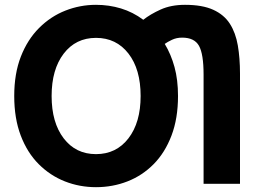

<svg xmlns="http://www.w3.org/2000/svg" viewBox="-20 -745 1082 796"><path d="M378 -725Q312 -725 251 -701Q190 -677 142 -629Q94 -581 66.5 -510.5Q39 -440 39 -347Q39 -254 66 -183Q93 -112 140.5 -64.5Q188 -17 249 7Q310 31 378 31Q447 31 508.5 7Q570 -17 617 -64.5Q664 -112 691 -183Q718 -254 718 -347Q718 -414 703.5 -467Q689 -520 663 -563Q674 -571 693 -580Q712 -589 735 -589Q786 -589 805 -555Q824 -521 824 -436V17H975V-440Q975 -504 966 -556.5Q957 -609 933 -646.5Q909 -684 864 -704.5Q819 -725 747 -725Q689 -725 646 -705.5Q603 -686 574 -663Q531 -695 481.5 -710Q432 -725 378 -725ZM378 -106Q294 -106 244 -171.5Q194 -237 194 -347Q194 -457 244 -522.5Q294 -588 378 -588Q462 -588 512.5 -523Q563 -458 563 -347Q563 -237 512.5 -171.5Q462 -106 378 -106Z"/></svg>

Font: Repo Bold
Style: Bold
Weight: 700
Designer: Stefan Peev
Foundry: Context Ltd
Version: Version 1.502